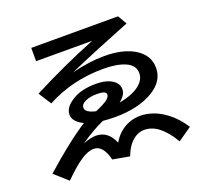

<svg xmlns="http://www.w3.org/2000/svg" viewBox="-146 -976 1292 1220"><g transform="rotate(-20 500.0 -366.0)"><path d="M184.1 -806.2H771L806.2 -745.1Q575.2 -653.8 379.9 -568.8Q498.5 -599.1 601.1 -599.1Q726.6 -599.1 803.2 -553.2Q886.2 -503.4 886.2 -417Q886.2 -327.1 795.4 -272Q694.3 -210.9 536.6 -210.9Q491.2 -210.9 453.1 -214.8Q376.5 -180.7 291 -121.1Q340.8 -141.6 378.4 -141.6Q460 -141.6 497.1 -51.8Q523.9 -97.2 560.5 -123.5Q616.7 -164.1 685.1 -164.1Q774.9 -164.1 857.4 -102.5Q913.6 -61.5 960 9.8L867.2 74.2Q781.7 -71.3 680.7 -71.3Q626.5 -71.3 583.5 -22.9Q557.1 6.8 539.1 56.2L425.3 36.1Q399.9 -67.9 336.4 -67.9Q297.9 -67.9 247.6 -34.2Q199.7 -2.4 126 70.8L37.1 -8.8Q210 -163.1 335 -243.2Q267.1 -275.4 267.1 -324.7Q267.1 -376 337.9 -417Q397 -451.2 489.7 -451.2Q564.5 -451.2 605 -422.4Q638.7 -397.9 638.7 -362.3Q638.7 -323.7 593.3 -288.1Q686.5 -304.7 733.9 -344.2Q774.4 -377.9 774.4 -420.4Q774.4 -474.6 716.8 -500Q660.2 -524.9 567.9 -524.9Q357.4 -524.9 183.1 -431.2L127.9 -517.1Q349.6 -630.9 563 -716.3H184.1ZM434.1 -287.1Q491.7 -311.5 515.1 -329.1Q537.1 -345.7 537.1 -363.3Q537.1 -388.2 477.1 -388.2Q426.3 -388.2 394.5 -372.6Q365.2 -358.4 365.2 -335.4Q365.2 -313 396.5 -298.8Q405.8 -294.4 423.8 -289.6Q433.6 -286.6 434.1 -287.1Z"/></g></svg>

Font: FORM UDPGothic
Style: Bold
Weight: 700
Foundry: Pronama LLC
Version: Version 1.051